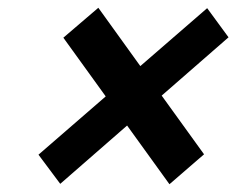

<svg xmlns="http://www.w3.org/2000/svg" viewBox="-20 -606 640 494"><path d="M135 -133 79 -208 252 -358 143 -509 233 -586 341 -436 513 -585 568 -510 396 -360 505 -209 416 -132 307 -283Z"/></svg>

Font: Red Hat Text VF
Style: Italic
Weight: 300
Italic angle: -12°
Designer: Pentagram, MCKL
Foundry: Pentagram, MCKL
Version: Version 1.023